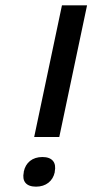

<svg xmlns="http://www.w3.org/2000/svg" viewBox="-20 -690 346 719"><path d="M69 -47V-45C62 -12 77 9 115 9C152 9 178 -12 185 -45V-47C192 -81 176 -102 139 -102C101 -102 76 -81 69 -47ZM108 -177H202L306 -670H212Z"/></svg>

Font: LT Wave Text Italic
Style: Regular
Weight: 400
Designer: Daniel Lyons
Version: Version 2.5 (Glyphs App)